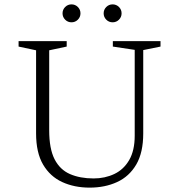

<svg xmlns="http://www.w3.org/2000/svg" viewBox="-20 -848 819 878"><path d="M390 10Q320 10 264.5 -15.5Q209 -41 177 -95.5Q145 -150 145 -238V-618L65 -635V-660H285V-635L205 -618V-252Q205 -168 229.5 -120Q254 -72 300 -52Q346 -32 408 -32Q460 -32 503 -52.5Q546 -73 571 -116.5Q596 -160 596 -227V-620L496 -635V-660H714V-635L635 -619V-238Q635 -150 603 -95.5Q571 -41 515.5 -15.5Q460 10 390 10ZM307 -746Q290 -746 278 -758Q266 -770 266 -787Q266 -804 278 -816Q290 -828 307 -828Q324 -828 336 -816Q348 -804 348 -787Q348 -770 336 -758Q324 -746 307 -746ZM495 -746Q478 -746 466 -758Q454 -770 454 -787Q454 -804 466 -816Q478 -828 495 -828Q512 -828 524 -816Q536 -804 536 -787Q536 -770 524 -758Q512 -746 495 -746Z"/></svg>

Font: Spectral SC ExtraLight
Style: Regular
Weight: 275
Designer: Jean-Baptiste Levee
Foundry: Production Type
Version: Version 2.001